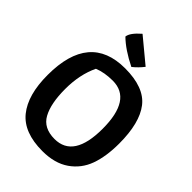

<svg xmlns="http://www.w3.org/2000/svg" viewBox="-270 -1057 1187 1187"><g transform="rotate(45 323.5 -463.5)"><path d="M330 -94Q496 -94 496 -349Q496 -604 330 -604Q258 -604 204 -582Q158 -486 158 -359.5Q158 -233 196 -163.5Q234 -94 330 -94ZM330 -712Q497 -712 565 -624.5Q633 -537 633 -357Q633 -244 604 -164Q575 -84 506 -36Q437 12 330 12Q167 12 93.5 -79Q20 -170 20 -344Q20 -712 330 -712ZM255 -939 413 -808Q385 -772 351 -745Q250 -795 192 -852Q194 -870 209.5 -891.5Q225 -913 255 -939Z"/></g></svg>

Font: Inika
Style: Bold
Weight: 700
Version: Version 1.001